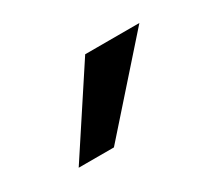

<svg xmlns="http://www.w3.org/2000/svg" viewBox="-51 -838 399 355"><g transform="rotate(-30 148.0 -660.0)"><path d="M35.6 -572.3 150.9 -748H266.6L110.8 -572.3Z"/></g></svg>

Font: Muli
Style: Regular
Weight: 400
Designer: Vernon Adams
Foundry: newtypography
Version: Version 2; ttfautohint (v1.00rc1.6-4cba) -l 8 -r 50 -G 200 -